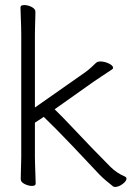

<svg xmlns="http://www.w3.org/2000/svg" viewBox="-20 -726 540 759"><path d="M64 -590Q64 -600 63.5 -621Q63 -642 62 -664Q61 -686 61 -697Q61 -706 76 -706Q90 -706 105 -698.5Q120 -691 120 -679Q120 -671 119.5 -654.5Q119 -638 118.5 -620Q118 -602 118 -590V-301L315 -439Q328 -448 340.5 -459.5Q353 -471 359 -477Q365 -483 377 -483Q393 -483 410 -475Q427 -467 427 -458Q427 -454 422 -451Q401 -437 382 -424.5Q363 -412 350 -403L196 -294Q225 -266 264 -224.5Q303 -183 343.5 -141Q384 -99 416 -67Q441 -42 474 -28Q480 -25 480 -20Q480 -10 464.5 1.5Q449 13 435 13Q429 13 426 10Q413 0 399 -12Q385 -24 374 -35Q354 -56 325.5 -86.5Q297 -117 265.5 -150Q234 -183 204.5 -213Q175 -243 153 -264L118 -241V-106Q118 -100 118.5 -79Q119 -58 120 -35Q121 -12 121 0Q121 9 106 9Q93 9 77.5 1.5Q62 -6 62 -18Q62 -26 62.5 -44.5Q63 -63 63.5 -81Q64 -99 64 -106Z"/></svg>

Font: Moon Stars Kai T HW Light
Style: Regular
Weight: 300
Designer: GuiWonder
Version: Version 1.101